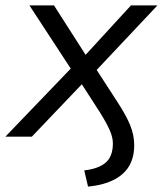

<svg xmlns="http://www.w3.org/2000/svg" viewBox="-40 -506 603 711"><path d="M286 185 272 125Q325 119 351.5 96Q378 73 378 25Q378 3 366.5 -23.5Q355 -50 330 -90L263 -194L78 0H-20L222 -252L69 -486H160L277 -303L445 -486H543L318 -247L397 -125Q427 -79 442 -42.5Q457 -6 457 32Q457 101 413 139Q369 177 286 185Z"/></svg>

Font: Nunito Sans
Style: Italic
Weight: 400
Italic angle: -9°
Designer: Vernon Adams
Foundry: Vernon Adams
Version: Version 3.006; ttfautohint (v1.8.3)